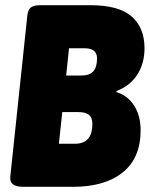

<svg xmlns="http://www.w3.org/2000/svg" viewBox="-20 -720 577 740"><path d="M70 0Q42 0 29.5 -10Q17 -20 20 -43L85 -657Q87 -680 97.5 -690Q108 -700 136 -700H328Q438 -700 487.5 -656.5Q537 -613 537 -534Q537 -475 508.5 -431.5Q480 -388 428 -369L429 -365Q472 -352 497 -313Q522 -274 522 -218Q522 -111 453 -55.5Q384 0 262 0ZM235 -429H294Q325 -429 339.5 -445Q354 -461 354 -495Q354 -534 306 -534H246ZM207 -166H269Q336 -166 336 -242Q336 -267 322.5 -277.5Q309 -288 282 -288H220Z"/></svg>

Font: Asap Semi Condensed Semi Condensed Black
Style: Italic
Weight: 900
Width: 4
Italic angle: -6°
Designer: Pablo Cosgaya
Foundry: Omnibus-Type
Version: Version 3.001; ttfautohint (v1.8.4.7-5d5b)